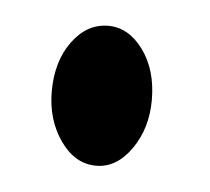

<svg xmlns="http://www.w3.org/2000/svg" viewBox="-28 -231 236 216"><g transform="rotate(5 90.0 -123.0)"><path d="M30 -123Q30 -157 46.5 -179.5Q63 -202 87 -202Q110 -202 126.5 -179.5Q143 -157 143 -123Q143 -91 126.5 -67.5Q110 -44 87 -44Q63 -44 46.5 -67.5Q30 -91 30 -123Z"/></g></svg>

Font: Zhi Mang Xing
Style: Regular
Weight: 400
Designer: ZhongQi
Foundry: ZhongQi
Version: Version 2.001